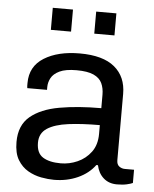

<svg xmlns="http://www.w3.org/2000/svg" viewBox="-53 -767 661 824"><g transform="rotate(5 278.0 -355.5)"><path d="M210 12Q185 12 155 6.5Q125 1 98 -14.5Q71 -30 53.5 -59Q36 -88 36 -136Q36 -208 81.5 -246Q127 -284 206 -298Q285 -312 386 -312V-370Q386 -398 376 -419.5Q366 -441 340 -453Q314 -465 266 -465Q219 -465 193 -452.5Q167 -440 157 -421Q147 -402 147 -382V-370H62Q61 -374 61 -379.5Q61 -385 61 -392Q61 -464 120.5 -501Q180 -538 274 -538Q374 -538 424 -496.5Q474 -455 474 -381V-96Q474 -77 485 -69Q496 -61 509 -61H549V-4Q541 0 523.5 4Q506 8 481 8Q446 8 423 -12.5Q400 -33 393 -67H386Q359 -30 312.5 -9Q266 12 210 12ZM233 -61Q270 -61 305 -76.5Q340 -92 363 -123Q386 -154 386 -201V-239Q309 -239 251 -231.5Q193 -224 160.5 -203Q128 -182 128 -141Q128 -96 156 -78.5Q184 -61 233 -61ZM328 -628V-723H415V-628ZM141 -628V-723H228V-628Z"/></g></svg>

Font: Archivo VF Beta
Style: Regular
Weight: 400
Designer: Hector Gatti
Foundry: Omnibus-Type
Version: Version 1.002